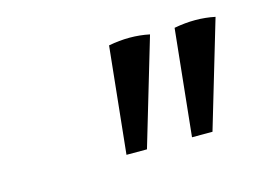

<svg xmlns="http://www.w3.org/2000/svg" viewBox="-43 -734 427 317"><g transform="rotate(-15 171.0 -575.0)"><path d="M141 -483 160 -665Q197 -672 230 -665L176 -483ZM253 -483 272 -665Q309 -672 342 -665L288 -483Z"/></g></svg>

Font: Piazzolla Light
Style: Italic
Weight: 300
Italic angle: -11.3°
Designer: Juan Pablo del Peral
Foundry: Huerta Tipografica
Version: Version 1.330